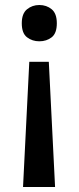

<svg xmlns="http://www.w3.org/2000/svg" viewBox="-20 -566 315 767"><path d="M97 -319H175L200 181H72ZM207 -473Q207 -433 186.5 -417Q166 -401 137 -401Q109 -401 88 -417Q67 -433 67 -473Q67 -512 88 -529Q109 -546 137 -546Q166 -546 186.5 -529Q207 -512 207 -473Z"/></svg>

Font: Noto Sans Kawi Medium
Style: Regular
Weight: 500
Designer: Fadhl Haqq
Version: Version 1.000